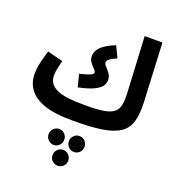

<svg xmlns="http://www.w3.org/2000/svg" viewBox="-187 -881 1274 1393"><g transform="rotate(20 450.5 -184.0)"><path d="M399 21Q266 21 185.5 -7.5Q105 -36 68.5 -87Q32 -138 32 -204Q32 -249 44.5 -300Q57 -351 69 -389L189 -359Q182 -331 175 -299Q168 -267 168 -240Q168 -203 190.5 -175Q213 -147 269.5 -131Q326 -115 425 -115Q519 -113 576.5 -120Q634 -127 664.5 -146Q695 -165 704.5 -199.5Q714 -234 712 -290L689 -734H826L848 -282Q852 -192 835 -132.5Q818 -73 769 -39.5Q720 -6 630 8Q540 22 399 21ZM360 -218 335 -314Q387 -327 412.5 -337Q438 -347 438 -360Q438 -371 423 -386Q408 -401 393 -420.5Q378 -440 378 -468Q378 -505 409.5 -537.5Q441 -570 517 -601L559 -514Q518 -497 502.5 -484Q487 -471 487 -459Q487 -446 502.5 -429.5Q518 -413 533.5 -391.5Q549 -370 549 -343Q549 -321 536.5 -299.5Q524 -278 484 -257Q444 -236 360 -218ZM494 232Q468 232 450.5 214Q433 196 433 171Q433 146 450.5 127.5Q468 109 494 109Q519 109 536.5 127.5Q554 146 554 171Q554 196 536.5 214Q519 232 494 232ZM338 234Q313 234 295 216Q277 198 277 173Q277 147 295 129Q313 111 338 111Q363 111 380.5 129Q398 147 398 173Q398 198 380.5 216Q363 234 338 234ZM416 366Q391 366 373.5 348.5Q356 331 356 306Q356 280 373.5 262Q391 244 416 244Q442 244 459.5 262Q477 280 477 306Q477 331 459.5 348.5Q442 366 416 366Z"/></g></svg>

Font: Noto Sans Arabic SemCond
Style: Bold
Weight: 700
Width: 4
Designer: Monotype Design Team, Nadine Chahine, Nizar Qandah and Khaled Hosny
Foundry: Monotype Imaging Inc.
Version: Version 2.012; ttfautohint (v1.8.4.7-5d5b)